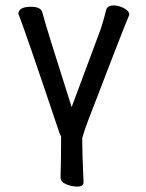

<svg xmlns="http://www.w3.org/2000/svg" viewBox="-20 -512 540 710"><path d="M265 178Q246 178 225 169.5Q204 161 204 144Q206 67 206 -8L201 -17Q66 -419 48 -460Q48 -487 95 -487Q129 -487 136 -468Q151 -410 245 -116L353 -406Q364 -440 373 -477Q379 -492 401 -492Q418 -492 438 -482Q458 -472 458 -457Q436 -406 305 -64Q293 -33 284 -1Q284 56 289 162Q289 178 265 178Z"/></svg>

Font: LXGW WenKai Mono Medium
Style: Regular
Weight: 500
Monospace: yes
Designer: LXGW / Fontworks Inc.
Foundry: LXGW / Fontworks Inc.
Version: Version 1.520; June 14, 2025